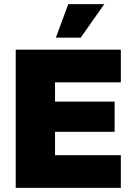

<svg xmlns="http://www.w3.org/2000/svg" viewBox="-20 -908 646 928"><path d="M564 0V-158H246V-271H534V-417H246V-510H564V-668H56V0ZM370 -726 484 -888H310L250 -726Z"/></svg>

Font: Gantari Black
Style: Regular
Weight: 900
Designer: Anugrah Pasau
Foundry: Lafontype
Version: Version 1.000